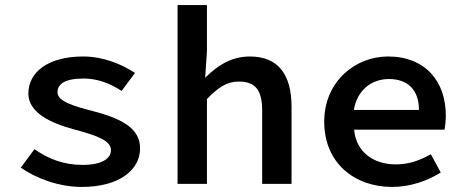

<svg xmlns="http://www.w3.org/2000/svg" viewBox="-20 -726 1837 758"><path d="M62 -64C123 -22 211 12 303 12C452 12 533 -56 533 -140C533 -221 459 -258 345 -288C266 -308 207 -327 207 -362C207 -393 234 -416 310 -416C366 -416 416 -396 460 -367L513 -438C463 -471 389 -503 309 -503C170 -503 92 -442 92 -356C92 -282 179 -240 273 -215C372 -189 418 -168 418 -134C418 -100 383 -75 306 -75C230 -75 171 -99 116 -137Z M681 0H797V-335C842 -381 875 -404 923 -404C990 -404 1015 -368 1015 -289V0H1131V-304C1131 -431 1079 -503 966 -503C891 -503 835 -464 790 -419L797 -524V-706H681Z M1260 -245C1260 -83 1379 12 1528 12C1600 12 1667 -12 1720 -45L1681 -117C1636 -92 1594 -77 1543 -77C1454 -77 1386 -126 1378 -214H1735C1737 -226 1740 -248 1740 -270C1740 -406 1658 -503 1512 -503C1384 -503 1260 -406 1260 -245ZM1377 -292C1390 -372 1449 -414 1515 -414C1593 -414 1634 -368 1634 -292Z"/></svg>

Font: Source Code Pro Semibold
Style: Regular
Weight: 600
Monospace: yes
Designer: Paul D. Hunt
Foundry: Adobe Systems Incorporated
Version: Version 1.017;PS 1.000;hotconv 1.0.70;makeotf.lib2.5.5900